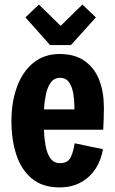

<svg xmlns="http://www.w3.org/2000/svg" viewBox="-20 -806 504 839"><path d="M241 13Q166 13 119.5 -25.5Q73 -64 51.5 -129.5Q30 -195 30 -276Q30 -362 55 -428.5Q80 -495 127 -532.5Q174 -570 240 -570Q308 -570 351 -539Q394 -508 414 -455.5Q434 -403 434 -336Q434 -290 431 -239H172Q173 -204 179 -170Q185 -136 200 -114.5Q215 -93 243 -93Q277 -93 289.5 -120Q302 -147 306 -180L430 -154Q416 -76 365.5 -31.5Q315 13 241 13ZM172 -328H305V-342Q305 -370 300 -398.5Q295 -427 281.5 -446.5Q268 -466 243 -466Q217 -466 202 -445.5Q187 -425 180.5 -393Q174 -361 172 -328ZM199 -609 91 -730 150 -786 245 -693 340 -786 399 -730 290 -609Z"/></svg>

Font: Freeman
Style: Regular
Weight: 400
Designer: Vernon Adams, Aoife Mooney, Rodrigo Fuenzalida
Foundry: Rodrigo Fuenzalida
Version: Version 1.000; ttfautohint (v1.8.4.7-5d5b)